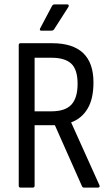

<svg xmlns="http://www.w3.org/2000/svg" viewBox="-20 -851 502 871"><path d="M73 0Q65 0 65 -9V-646Q65 -655 73 -655H216Q404 -655 404 -477Q404 -402 377 -357.5Q350 -313 303 -296V-295L431 -11Q435 0 424 0H361Q355 0 352 -6L229 -283H137V-9Q137 0 129 0ZM137 -346H213Q276 -346 304 -376.5Q332 -407 332 -471Q332 -535 303.5 -562Q275 -589 214 -589H137ZM167 -712Q158 -712 162 -722L216 -824Q220 -831 227 -831H286Q290 -831 291.5 -827.5Q293 -824 290 -819L226 -719Q222 -712 213 -712Z"/></svg>

Font: Sofia Sans Cond
Style: Regular
Weight: 400
Width: 3
Designer: Botio Nikoltchev, Ani Petrova
Foundry: lettersoup
Version: Version 4.100; ttfautohint (v1.8.3)